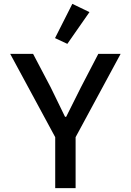

<svg xmlns="http://www.w3.org/2000/svg" viewBox="-20 -978 680 998"><path d="M267 0V-265L33 -698H152L244 -523L318 -371H324L400 -523L491 -698H607L373 -265V0ZM330 -750 266 -780 356 -958 445 -915Z"/></svg>

Font: Writer Medium
Style: Regular
Weight: 500
Monospace: yes
Designer: Mike Abbink, Paul van der Laan, Pieter van Rosmalen
Foundry: Bold Monday
Version: Version 2.001 2020